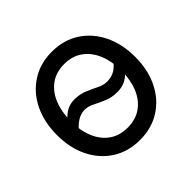

<svg xmlns="http://www.w3.org/2000/svg" viewBox="-139 -679 838 838"><g transform="rotate(-45 280.0 -260.5)"><path d="M279.8 11.7Q208 11.7 153.6 -22.9Q99.1 -57.6 68.8 -118.7Q38.6 -179.7 38.6 -259.8Q38.6 -340.3 68.8 -401.9Q99.1 -463.4 153.6 -498.3Q208 -533.2 279.8 -533.2Q352.5 -533.2 406.7 -498.3Q460.9 -463.4 491.2 -401.9Q521.5 -340.3 521.5 -259.8Q521.5 -179.7 491.2 -118.7Q460.9 -57.6 406.7 -22.9Q352.5 11.7 279.8 11.7ZM279.8 -64.5Q330.1 -64.5 365 -89.4Q399.9 -114.3 418.2 -158.4Q436.5 -202.6 436.5 -259.8Q436.5 -317.9 418.2 -362.1Q399.9 -406.2 365 -431.6Q330.1 -457 279.8 -457Q230 -457 195.1 -431.9Q160.2 -406.7 142.1 -362.3Q124 -317.9 124 -259.8Q124 -202.1 142.1 -158.2Q160.2 -114.3 195.1 -89.4Q230 -64.5 279.8 -64.5ZM110.4 -194.8 72.3 -224.1Q101.1 -260.3 131.3 -288.3Q161.6 -316.4 202.1 -316.4Q235.8 -316.4 263.2 -304.7Q290.5 -293 313.7 -281.5Q336.9 -270 357.9 -270Q385.7 -270 407 -282.5Q428.2 -294.9 449.2 -326.2L488.8 -299.3Q460.4 -258.3 430.7 -232.2Q400.9 -206.1 357.9 -206.1Q324.2 -206.1 296.6 -217.8Q269 -229.5 246.1 -241.2Q223.1 -252.9 202.1 -252.9Q178.2 -252.9 155.3 -238.3Q132.3 -223.6 110.4 -194.8Z"/></g></svg>

Font: Inter 28pt
Style: Regular
Weight: 400
Designer: Rasmus Andersson
Foundry: rsms
Version: Version 4.001;git-66647c0bb